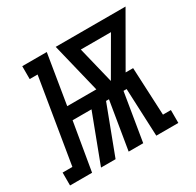

<svg xmlns="http://www.w3.org/2000/svg" viewBox="-182 -665 816 800"><g transform="rotate(-30 225.5 -265.0)"><path d="M-61 0V-62H-14L53 -468H15V-530H133L94 -292H234L176 -530H512L375 -292H411L422 -58V-62H460V0H354L344 -230H329L291 0H221L259 -230H245L158 0H88L175 -230H84L45 0ZM304 -292 406 -468H261Z"/></g></svg>

Font: Iosevka Curly Slab MdObl
Style: Regular
Weight: 500
Italic angle: -9°
Monospace: yes
Designer: Belleve Invis
Foundry: Belleve Invis
Version: Version 11.0.0; ttfautohint (v1.8.3)